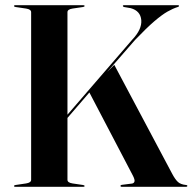

<svg xmlns="http://www.w3.org/2000/svg" viewBox="-20 -720 742 740"><path d="M240 -27Q240 -16 259.5 -13L300 -7Q306 -6 306 -3Q306 0 301 0H39Q34 0 34 -3Q34 -6 40 -7L80.5 -13Q100 -16 100 -27V-673Q100 -684 80.5 -687L40 -693Q34 -694 34 -697Q34 -700 39 -700H301Q306 -700 306 -697Q306 -694 300 -693L259.5 -687Q240 -684 240 -673V-278L490 -567.5Q527.5 -607 524.5 -642.5Q521.5 -678 484 -688.5L458 -693Q453.5 -694.5 453.5 -697Q453.5 -700 457.5 -700H666Q670 -700 670 -697Q670 -694.5 665 -693Q646 -687 625 -675Q604 -663 574.5 -637.8Q545 -612.5 500.5 -566L393 -442.5L420.5 -470L644 -49.5Q655.5 -28 666 -18.5Q676.5 -9 697 -7Q702 -7 702 -3.5Q702 0 697 0H448.5Q444.5 0 444.5 -3.5Q444.5 -7 449 -7.5L488.5 -12.5Q496 -13.5 498.2 -20Q500.5 -26.5 492.5 -42.5L324.5 -363.5L240 -265.5Z"/></svg>

Font: Fraunces 144pt S000 SemiBold
Style: Regular
Weight: 600
Version: Version 1.000; ttfautohint (v1.8.3)